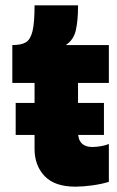

<svg xmlns="http://www.w3.org/2000/svg" viewBox="-20 -700 439 720"><path d="M38.8 -314H369.8V-194H38.8ZM262.8 0Q185 0 147.3 -39.7Q109.6 -79.4 109.6 -141.6V-389H26.2V-531Q60.4 -531 77.4 -541.6Q94.4 -552.2 102 -583.5Q109.6 -614.8 109.6 -680H272.6Q272.6 -678 272.6 -675Q272.6 -623.4 264.4 -586.8Q256.2 -550.2 226.6 -531H388.2V-389H272.6V-204.4Q272.6 -176.8 286.3 -162.8Q300 -148.8 325.6 -148.8Q341.6 -148.8 358.9 -151.9Q376.2 -155 388.2 -160V-18Q359.2 -9.2 324.4 -4.6Q289.6 0 262.8 0Z"/></svg>

Font: Easer Grotesk Variable
Style: Regular
Weight: 400
Designer: Boardeaser, Bonnie Shaver-Troup, Thomas Jockin
Foundry: Lexend
Version: Version 1.001;Glyphs 3.1.2 (3151)